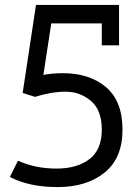

<svg xmlns="http://www.w3.org/2000/svg" viewBox="-20 -580 564 779"><path d="M463 -560V-396H393V-485H188L156 -276Q191 -283 236 -283Q343 -283 410 -226.5Q477 -170 477 -54Q477 62 404 120.5Q331 179 214.5 179Q98 179 20 138L53 72Q124 104 208.5 104Q293 104 343 65.5Q393 27 393 -53.5Q393 -134 348.5 -171Q304 -208 246.5 -208Q189 -208 122 -187L72 -203L126 -560Z"/></svg>

Font: Cherry Swash
Style: Regular
Weight: 400
Designer: Kasatkina Nataliya
Foundry: Nataliya Kasatkina
Version: Version 1.001